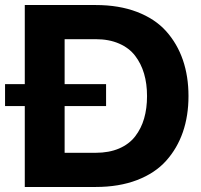

<svg xmlns="http://www.w3.org/2000/svg" viewBox="-20 -744 795 760"><path d="M0 -324.2V-411.1H78.1V-724.1H358.9Q451.2 -724.1 522.5 -696.8Q593.8 -669.4 637.7 -620.4Q681.6 -571.3 703.9 -506.6Q726.1 -441.9 726.1 -363.8Q726.1 -285.6 703.9 -221.2Q681.6 -156.7 637.7 -107.7Q593.8 -58.6 522.5 -31.2Q451.2 -3.9 358.9 -3.9H78.1V-324.2ZM235.8 -139.2H358.9Q411.6 -139.2 451.4 -156.2Q491.2 -173.3 515.1 -204.3Q539.1 -235.4 550.5 -275.1Q562 -314.9 562 -363.8Q562 -412.6 550.3 -452.4Q538.6 -492.2 514.9 -523.2Q491.2 -554.2 451.4 -571.5Q411.6 -588.9 358.9 -588.9H235.8V-411.1H399.9V-324.2H235.8Z"/></svg>

Font: Aspekta 400
Style: Bold
Weight: 700
Designer: Ivo Dolenc
Version: Version 2.000